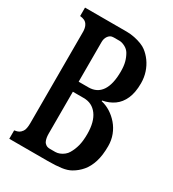

<svg xmlns="http://www.w3.org/2000/svg" viewBox="-184 -861 868 963"><g transform="rotate(30 250.0 -380.0)"><path d="M263.2 -759.8Q286.6 -759.8 309.1 -755.1Q331.5 -750.5 350.1 -743.2Q368.7 -735.8 379.9 -727.1Q400.9 -711.4 418 -688Q435.1 -664.6 445.1 -634.8Q455.1 -605 455.1 -570.8Q455.1 -517.6 439.2 -481.7Q423.3 -445.8 395 -425.8Q366.7 -405.8 329.1 -398.9V-395Q356.9 -388.7 382.1 -372.8Q407.2 -356.9 427.2 -333.5Q447.3 -310.1 458.7 -280.3Q470.2 -250.5 470.2 -215.8Q470.2 -162.1 458.3 -124.5Q446.3 -86.9 425.3 -62Q404.3 -37.1 376 -21Q355 -8.8 323 -4.4Q291 0 245.1 0H22V-48.8Q39.1 -51.3 47.6 -56.2Q56.2 -61 64 -71.8Q69.3 -78.6 71.8 -91.8Q74.2 -105 74.2 -120.1V-650.9Q74.2 -659.2 72 -670.2Q69.8 -681.2 64 -689.9Q57.6 -699.7 47.4 -704.6Q37.1 -709.5 22 -710.9V-759.8ZM222.2 -702.1Q210 -702.1 203.1 -698Q196.3 -693.8 190.9 -687Q185.1 -678.7 182.6 -670.2Q180.2 -661.6 180.2 -651.9V-421.9H236.8Q286.6 -421.9 312.3 -460Q337.9 -498 337.9 -571.8Q337.9 -603.5 332 -625.5Q326.2 -647.5 314.9 -667Q305.2 -683.6 287.1 -692.9Q269 -702.1 254.9 -702.1ZM180.2 -120.1Q180.2 -108.9 182.1 -97.4Q184.1 -85.9 189 -76.2Q192.9 -69.3 201.4 -63.7Q210 -58.1 224.1 -58.1H254.9Q266.6 -58.1 279.3 -63Q292 -67.9 303.2 -76.9Q314.5 -85.9 320.8 -97.2Q334.5 -120.1 341.8 -147.9Q349.1 -175.8 349.1 -215.8Q349.1 -286.6 320.6 -325.2Q292 -363.8 243.2 -363.8H180.2Z"/></g></svg>

Font: BIZ UDMincho
Style: Bold
Weight: 700
Monospace: yes
Designer: TypeBank Co., Ltd.
Foundry: Morisawa Inc.
Version: Version 1.06